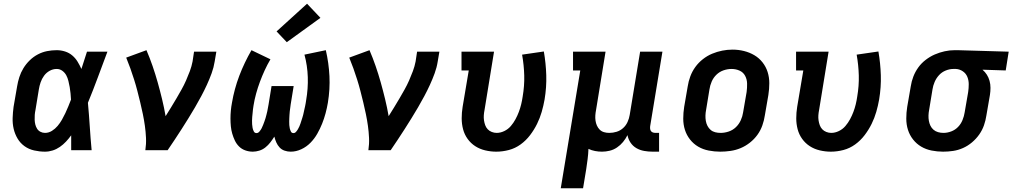

<svg xmlns="http://www.w3.org/2000/svg" viewBox="-20 -808 5447 1033"><path d="M222 8Q193 8 164 1.5Q135 -5 112 -21.5Q89 -38 74.5 -62.5Q60 -87 53.5 -115Q47 -143 48 -173Q49 -203 53 -233L72 -343Q76 -368 84 -393Q92 -418 106 -441Q120 -464 140 -483.5Q160 -503 184 -515.5Q208 -528 233.5 -533Q259 -538 285 -538Q308 -538 330 -531Q352 -524 369 -509.5Q386 -495 397.5 -476Q409 -457 418 -437Q425 -460 433 -483.5Q441 -507 448 -530H558Q532 -461 506.5 -392Q481 -323 453 -255Q459 -191 463 -127.5Q467 -64 473 0H363Q363 -20 363 -40Q363 -60 363 -80Q350 -62 335 -46Q320 -30 302 -17.5Q284 -5 263.5 1.5Q243 8 222 8ZM222 -93Q242 -93 259.5 -104Q277 -115 290 -130.5Q303 -146 313 -163.5Q323 -181 331.5 -199Q340 -217 347.5 -235.5Q355 -254 362 -272Q361 -289 359.5 -306Q358 -323 355 -339.5Q352 -356 348 -372.5Q344 -389 336.5 -403Q329 -417 315.5 -427Q302 -437 285 -437Q265 -437 247 -427Q229 -417 217 -400.5Q205 -384 198.5 -365Q192 -346 189 -327L171 -217Q168 -203 167 -190Q166 -177 166.5 -163.5Q167 -150 170 -138Q173 -126 179.5 -115.5Q186 -105 197.5 -99Q209 -93 222 -93Z M762 0Q767 -33 765.5 -66Q764 -99 759.5 -131Q755 -163 748.5 -194.5Q742 -226 734.5 -257Q727 -288 719 -319Q711 -350 701.5 -380Q692 -410 681.5 -439.5Q671 -469 659 -498L768 -538Q786 -496 801 -452.5Q816 -409 828.5 -364.5Q841 -320 852 -274.5Q863 -229 871 -183Q886 -207 900.5 -230.5Q915 -254 929 -278Q943 -302 956.5 -326Q970 -350 981 -375Q992 -400 1001.5 -425.5Q1011 -451 1016 -477L1024 -530H1144L1135 -477Q1130 -445 1118.5 -413.5Q1107 -382 1093 -351.5Q1079 -321 1063 -291Q1047 -261 1029.5 -231Q1012 -201 994 -172Q976 -143 957.5 -114Q939 -85 920 -56.5Q901 -28 882 0Z M1340 8Q1319 8 1299.5 1Q1280 -6 1266 -20Q1252 -34 1243.5 -52Q1235 -70 1229.5 -89Q1224 -108 1222 -128.5Q1220 -149 1220 -170.5Q1220 -192 1222 -213Q1224 -234 1228 -255Q1234 -291 1244 -328Q1254 -365 1267.5 -400.5Q1281 -436 1297.5 -470.5Q1314 -505 1333 -538L1435 -489Q1418 -460 1404 -429.5Q1390 -399 1378.5 -368Q1367 -337 1358 -304.5Q1349 -272 1344 -240Q1342 -230 1341 -219.5Q1340 -209 1339 -199Q1338 -189 1337 -179Q1336 -169 1336 -159Q1336 -149 1336.5 -139Q1337 -129 1339 -119.5Q1341 -110 1345.5 -101Q1350 -92 1360 -92Q1369 -92 1376 -100.5Q1383 -109 1387.5 -117.5Q1392 -126 1395.5 -135.5Q1399 -145 1402.5 -154Q1406 -163 1408.5 -172Q1411 -181 1413.5 -190.5Q1416 -200 1418 -209Q1420 -218 1421.5 -227.5Q1423 -237 1425 -246.5Q1427 -256 1428 -265L1441 -345H1560L1547 -265Q1545 -256 1544 -246.5Q1543 -237 1541.5 -227.5Q1540 -218 1539 -209Q1538 -200 1537.5 -190.5Q1537 -181 1536.5 -172Q1536 -163 1536 -153.5Q1536 -144 1536.5 -135Q1537 -126 1539 -117.5Q1541 -109 1545 -100.5Q1549 -92 1559 -92Q1567 -92 1573 -99Q1579 -106 1583 -113Q1587 -120 1590.5 -127.5Q1594 -135 1596.5 -143Q1599 -151 1601.5 -158.5Q1604 -166 1606.5 -174Q1609 -182 1611 -189.5Q1613 -197 1614.5 -205Q1616 -213 1618 -221Q1620 -229 1621.5 -236.5Q1623 -244 1624.5 -252Q1626 -260 1627 -268Q1638 -331 1636 -393Q1634 -455 1618 -514L1733 -538Q1749 -469 1752.5 -398.5Q1756 -328 1744 -255Q1739 -226 1731.5 -198Q1724 -170 1713 -142.5Q1702 -115 1687 -88.5Q1672 -62 1650.5 -40Q1629 -18 1601 -5Q1573 8 1544 8Q1527 8 1511 2.5Q1495 -3 1484 -15Q1473 -27 1466.5 -42Q1460 -57 1456 -73Q1446 -57 1434.5 -42Q1423 -27 1408 -15Q1393 -3 1375 2.5Q1357 8 1340 8ZM1523 -581 1468 -639 1632 -788 1704 -712Z M1962 0Q1967 -33 1965.5 -66Q1964 -99 1959.5 -131Q1955 -163 1948.5 -194.5Q1942 -226 1934.5 -257Q1927 -288 1919 -319Q1911 -350 1901.5 -380Q1892 -410 1881.5 -439.5Q1871 -469 1859 -498L1968 -538Q1986 -496 2001 -452.5Q2016 -409 2028.5 -364.5Q2041 -320 2052 -274.5Q2063 -229 2071 -183Q2086 -207 2100.5 -230.5Q2115 -254 2129 -278Q2143 -302 2156.5 -326Q2170 -350 2181 -375Q2192 -400 2201.5 -425.5Q2211 -451 2216 -477L2224 -530H2344L2335 -477Q2330 -445 2318.5 -413.5Q2307 -382 2293 -351.5Q2279 -321 2263 -291Q2247 -261 2229.5 -231Q2212 -201 2194 -172Q2176 -143 2157.5 -114Q2139 -85 2120 -56.5Q2101 -28 2082 0Z M2650 8Q2620 8 2590.5 1Q2561 -6 2537 -21.5Q2513 -37 2496 -60.5Q2479 -84 2471.5 -112.5Q2464 -141 2464 -171.5Q2464 -202 2469 -233L2502 -429H2463V-530H2638L2587 -217Q2584 -202 2583 -188Q2582 -174 2584 -160.5Q2586 -147 2590.5 -134.5Q2595 -122 2604 -112.5Q2613 -103 2626 -98Q2639 -93 2652 -93Q2673 -93 2693.5 -103Q2714 -113 2728.5 -130Q2743 -147 2753.5 -166.5Q2764 -186 2771.5 -206Q2779 -226 2784 -246.5Q2789 -267 2792 -288Q2802 -346 2800.5 -402Q2799 -458 2789 -514L2906 -531Q2917 -468 2919 -403.5Q2921 -339 2910 -273Q2904 -239 2894.5 -206Q2885 -173 2869.5 -141.5Q2854 -110 2832 -81Q2810 -52 2781 -31Q2752 -10 2718 -1Q2684 8 2650 8Z M2997 205 3102 -429H3063V-530H3238L3187 -217Q3184 -202 3183 -187.5Q3182 -173 3184 -159Q3186 -145 3191.5 -132.5Q3197 -120 3206.5 -110.5Q3216 -101 3229.5 -97Q3243 -93 3258 -93Q3278 -93 3297.5 -99Q3317 -105 3332.5 -119Q3348 -133 3356.5 -152Q3365 -171 3368 -190L3424 -530H3544L3478 -129Q3477 -121 3478 -114Q3479 -107 3483 -102Q3487 -97 3493.5 -95Q3500 -93 3508 -93H3526V8H3491Q3468 8 3445.5 4Q3423 0 3404 -11Q3385 -22 3372.5 -40.5Q3360 -59 3356 -81Q3346 -61 3332 -44Q3318 -27 3299.5 -14.5Q3281 -2 3260 3Q3239 8 3219 8Q3200 8 3181.5 4.5Q3163 1 3146 -7Q3145 21 3141.5 48Q3138 75 3134 102L3117 205Z M3855 8Q3824 8 3793 2Q3762 -4 3736.5 -19Q3711 -34 3692.5 -57.5Q3674 -81 3665 -109.5Q3656 -138 3656 -169.5Q3656 -201 3661 -233L3680 -343Q3684 -370 3694 -397Q3704 -424 3721 -447.5Q3738 -471 3761.5 -489.5Q3785 -508 3811.5 -519Q3838 -530 3865.5 -535.5Q3893 -541 3921 -541Q3953 -541 3983 -533.5Q4013 -526 4038.5 -511Q4064 -496 4082.5 -472.5Q4101 -449 4110 -420.5Q4119 -392 4119 -360.5Q4119 -329 4114 -297L4095 -187Q4091 -160 4081.5 -133Q4072 -106 4055 -82.5Q4038 -59 4014.5 -40.5Q3991 -22 3964.5 -11Q3938 0 3910 4Q3882 8 3855 8ZM3857 -93Q3879 -93 3901 -100.5Q3923 -108 3939.5 -124Q3956 -140 3965.5 -161Q3975 -182 3978 -203L3997 -313Q4000 -336 3999.5 -358.5Q3999 -381 3989 -400Q3979 -419 3959 -428Q3939 -437 3916 -437Q3894 -437 3872.5 -429.5Q3851 -422 3834.5 -406Q3818 -390 3809 -369Q3800 -348 3797 -327L3779 -217Q3776 -202 3775.5 -187Q3775 -172 3777.5 -157.5Q3780 -143 3786.5 -130.5Q3793 -118 3803.5 -109Q3814 -100 3828 -96.5Q3842 -93 3857 -93Z M4450 8Q4420 8 4390.5 1Q4361 -6 4337 -21.5Q4313 -37 4296 -60.5Q4279 -84 4271.5 -112.5Q4264 -141 4264 -171.5Q4264 -202 4269 -233L4302 -429H4263V-530H4438L4387 -217Q4384 -202 4383 -188Q4382 -174 4384 -160.5Q4386 -147 4390.5 -134.5Q4395 -122 4404 -112.5Q4413 -103 4426 -98Q4439 -93 4452 -93Q4473 -93 4493.5 -103Q4514 -113 4528.5 -130Q4543 -147 4553.5 -166.5Q4564 -186 4571.5 -206Q4579 -226 4584 -246.5Q4589 -267 4592 -288Q4602 -346 4600.5 -402Q4599 -458 4589 -514L4706 -531Q4717 -468 4719 -403.5Q4721 -339 4710 -273Q4704 -239 4694.5 -206Q4685 -173 4669.5 -141.5Q4654 -110 4632 -81Q4610 -52 4581 -31Q4552 -10 4518 -1Q4484 8 4450 8Z M5054 8Q5023 8 4992.5 2Q4962 -4 4936.5 -19Q4911 -34 4892.5 -57.5Q4874 -81 4865 -109.5Q4856 -138 4856 -170Q4856 -202 4861 -233L4880 -343Q4884 -370 4894 -396Q4904 -422 4920.5 -445Q4937 -468 4960.5 -486Q4984 -504 5009.5 -515Q5035 -526 5062 -532Q5089 -538 5116 -538Q5120 -538 5124.5 -538Q5129 -538 5133 -538L5407 -530L5391 -429L5266 -433Q5280 -421 5289.5 -406Q5299 -391 5304 -373Q5309 -355 5309 -335.5Q5309 -316 5306 -297L5287 -187Q5283 -160 5274 -134Q5265 -108 5248.5 -84.5Q5232 -61 5209.5 -42Q5187 -23 5161 -11.5Q5135 0 5108 4Q5081 8 5054 8ZM5056 -93Q5077 -93 5098 -101Q5119 -109 5134.5 -125Q5150 -141 5158.5 -162Q5167 -183 5170 -203L5189 -313Q5192 -334 5192 -355Q5192 -376 5184.5 -394.5Q5177 -413 5160 -424.5Q5143 -436 5123 -437H5116Q5114 -437 5112.5 -437Q5111 -437 5109 -437Q5089 -437 5068 -428.5Q5047 -420 5032 -403.5Q5017 -387 5008.5 -367Q5000 -347 4997 -327L4979 -217Q4976 -202 4975.5 -187Q4975 -172 4977.5 -158Q4980 -144 4986 -131.5Q4992 -119 5002.5 -110Q5013 -101 5027 -97Q5041 -93 5056 -93Z"/></svg>

Font: Iosevka Slab Extended Oblique
Style: Bold
Weight: 700
Width: 7
Italic angle: -9°
Monospace: yes
Designer: Belleve Invis
Foundry: Belleve Invis
Version: Version 11.1.1; ttfautohint (v1.8.3)